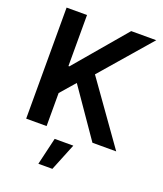

<svg xmlns="http://www.w3.org/2000/svg" viewBox="-170 -838 1002 1182"><g transform="rotate(20 330.5 -246.5)"><path d="M59.1 0V-727.5H192.9V-393.1H198.7L482.4 -727.5H646.5L363.8 -400.9L648.9 0H493.2L276.9 -313L192.9 -216.3V0ZM224.6 235.4 266.6 57.1H388.7L316.4 235.4Z"/></g></svg>

Font: Inter Display Semi Bold
Style: Regular
Weight: 600
Designer: Rasmus Andersson
Foundry: rsms
Version: Version 4.000;git-37864ae